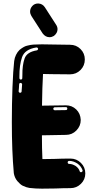

<svg xmlns="http://www.w3.org/2000/svg" viewBox="-20 -1099 565 1119"><path d="M224.8 0.5Q186.6 0.5 154 -3.5Q152.5 -4 150.5 -4Q135.1 -5.9 111.9 -16.8Q97.5 -24.3 80.9 -43.8Q64.4 -63.4 59.9 -92.6L60.4 -91.1Q49 -216.8 49 -388.1Q49 -493.1 52.7 -590.3Q56.4 -687.6 62.9 -746V-744.1Q64.9 -761.9 73.3 -779.2Q81.7 -796.5 94.1 -808.4Q121.3 -830.2 140.1 -833.2Q158.9 -838.1 174.3 -839.1Q189.6 -840.1 206.4 -840.1Q214.4 -840.6 224.3 -840.6Q252.5 -840.6 286.6 -839.6Q330.2 -838.1 387.1 -838.1H388.1Q424.3 -838.1 449.3 -813.1Q474.3 -788.1 474.3 -752.5Q474.3 -716.3 449.3 -691.1Q424.3 -665.8 388.1 -665.8H387.1Q324.3 -665.8 282.2 -666.8Q253 -667.8 230.7 -667.8Q226.2 -593.1 224.8 -483.2L364.4 -485.1Q399.5 -485.1 424.3 -461.1Q449 -437.1 450.5 -400.5V-399.5Q450.5 -364.4 425.2 -338.6Q400 -312.9 364.4 -312.9L224.3 -310.4Q224.3 -234.2 227.2 -171.8Q256.4 -171.8 296 -172.8Q341.6 -174.8 389.6 -174.8H390.6Q426.2 -174.8 451.7 -149.5Q477.2 -124.3 477.2 -88.1Q477.2 -53 451.7 -27.7Q426.2 -2.5 390.6 -2.5H389.6Q348 -2.5 304 -0.5Q261.9 0.5 224.8 0.5ZM101 -635.1Q105 -635.1 107.4 -637.6Q109.9 -640.1 109.9 -643.6Q110.4 -652.5 110.4 -660.4Q109.9 -719.8 123.3 -757.9Q136.6 -796 194.1 -805.4Q197.5 -805.9 199.8 -808.7Q202 -811.4 202 -814.9Q201 -818.3 198.8 -820.3Q196.5 -822.3 193.1 -822.3H191.1Q124.3 -811.4 108.4 -765.6Q92.6 -719.8 93.1 -652.5Q93.1 -648 93.1 -644.1Q93.1 -640.6 95.3 -638.1Q97.5 -635.6 101 -635.1ZM98 -558.4Q101 -558.4 103.5 -560.6Q105.9 -562.9 105.9 -566.3L108.9 -607.4Q108.9 -610.4 106.2 -613.1Q103.5 -615.8 100.5 -615.8H99.5Q96.5 -615.8 94.1 -613.6Q91.6 -611.4 91.6 -607.4Q90.6 -593.1 90.1 -583.2Q89.6 -575.7 88.6 -567.8Q88.6 -563.4 91.1 -560.9Q93.6 -558.4 97 -558.4ZM299.5 -456.4 364.4 -457.4Q367.8 -457.4 370 -459.9Q372.3 -462.4 372.3 -465.3V-466.3Q372.3 -469.8 370 -472.3Q367.8 -474.8 364.9 -474.8L299.5 -473.8Q296 -473.8 293.3 -471.3Q290.6 -468.8 290.6 -464.9Q290.6 -461.4 293.3 -458.9Q296 -456.4 299.5 -456.4ZM452.5 -95 455 -96Q457.4 -96.5 459.4 -98.8Q461.4 -101 461.4 -104V-106.4Q452.5 -131.2 430.2 -146.5Q406.4 -161.4 383.2 -161.4Q379.2 -161.4 376.7 -158.7Q374.3 -155.9 374.3 -152.5Q375.2 -143.6 383.7 -143.6H385.1Q401 -143.6 420.8 -131.7Q438.6 -119.3 444.1 -102Q444.6 -99 447.3 -97Q450 -95 452.5 -95ZM268.8 -882.2Q245 -882.2 228.7 -904L162.9 -1005.9Q155.4 -1018.8 155.4 -1031.7Q155.4 -1050 168.6 -1064.4Q181.7 -1078.7 202.5 -1078.7Q227.7 -1077.7 241.6 -1056.4L306.9 -955Q315.3 -942.6 315.3 -928.7Q315.3 -906.4 294.1 -889.6Q281.7 -882.2 268.8 -882.2Z"/></svg>

Font: AKL FREE 002
Style: Regular
Weight: 400
Designer: AKL
Foundry: AKL
Version: Version 1.00;August 17, 2024;FontCreator 13.0.0.2675 64-bit